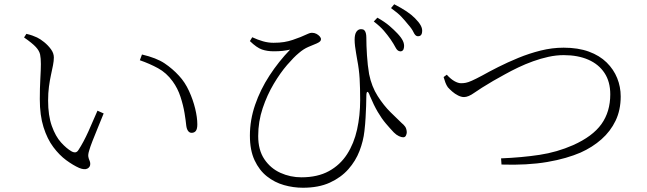

<svg xmlns="http://www.w3.org/2000/svg" viewBox="-20 -835 3040 902"><path d="M352 -46Q323 -59 291 -82.5Q259 -106 230.5 -144Q202 -182 184.5 -237.5Q167 -293 167 -369Q167 -421 169.5 -464.5Q172 -508 172 -534Q172 -561 168.5 -578.5Q165 -596 148.5 -614Q132 -632 93 -659L104 -676Q121 -672 132 -668Q143 -664 154 -659Q169 -652 187.5 -637Q206 -622 219.5 -603.5Q233 -585 233 -565Q233 -549 229 -528.5Q225 -508 219.5 -483Q214 -458 210 -428Q206 -398 206 -363Q206 -292 223.5 -243Q241 -194 267 -165.5Q293 -137 316 -124Q327 -118 335 -119.5Q343 -121 349 -131Q372 -166 395.5 -218Q419 -270 438 -315L467 -302Q455 -272 440.5 -237Q426 -202 414.5 -172.5Q403 -143 399 -128Q393 -109 395 -98.5Q397 -88 400.5 -81Q404 -74 404 -65Q404 -50 390.5 -43Q377 -36 352 -46ZM880 -211Q870 -211 863.5 -220Q857 -229 855 -245Q853 -267 847 -303.5Q841 -340 828 -380Q815 -420 791 -453Q762 -493 722.5 -514.5Q683 -536 637 -552L647 -579Q715 -563 753 -537.5Q791 -512 821 -479Q849 -449 868 -407.5Q887 -366 897 -324.5Q907 -283 907 -251Q907 -229 900 -220Q893 -211 880 -211Z M1859 -594Q1847 -595 1838.5 -611.5Q1830 -628 1815 -650Q1801 -670 1783.5 -690.5Q1766 -711 1736 -734L1753 -752Q1788 -732 1809.5 -713.5Q1831 -695 1847 -678Q1865 -659 1872.5 -643.5Q1880 -628 1878 -613Q1877 -603 1872 -598Q1867 -593 1859 -594ZM1403 47Q1358 47 1314 34.5Q1270 22 1234 -6.5Q1198 -35 1176 -82Q1154 -129 1154 -198Q1154 -271 1178.5 -342.5Q1203 -414 1246 -480Q1289 -546 1343 -602Q1326 -598 1308 -596Q1290 -594 1266 -594Q1235 -594 1210.5 -602.5Q1186 -611 1154 -642L1165 -660Q1191 -648 1215.5 -641Q1240 -634 1265 -634Q1293 -634 1314.5 -637.5Q1336 -641 1355 -647.5Q1374 -654 1392 -661Q1418 -672 1427.5 -676.5Q1437 -681 1445 -681Q1457 -681 1466.5 -676Q1476 -671 1482 -664Q1488 -657 1488 -651Q1488 -645 1483.5 -640.5Q1479 -636 1468 -631Q1451 -624 1428.5 -614.5Q1406 -605 1383 -585Q1361 -567 1329 -530Q1297 -493 1266 -441Q1235 -389 1214 -326.5Q1193 -264 1193 -196Q1193 -130 1222 -87Q1251 -44 1297.5 -23Q1344 -2 1396 -2Q1472 -2 1525 -31Q1578 -60 1610.5 -110.5Q1643 -161 1657.5 -226.5Q1672 -292 1672 -365Q1672 -422 1669.5 -465.5Q1667 -509 1658 -555Q1656 -568 1653 -584.5Q1650 -601 1648 -618Q1646 -635 1646 -648Q1646 -674 1654.5 -686Q1663 -698 1676 -698Q1686 -698 1691 -693.5Q1696 -689 1698.5 -680Q1701 -671 1701 -659Q1701 -622 1704 -575Q1707 -528 1714 -487Q1726 -428 1754.5 -383.5Q1783 -339 1814.5 -308Q1846 -277 1867 -257Q1876 -250 1883 -240.5Q1890 -231 1891 -214Q1891 -206 1887 -198Q1883 -190 1874 -190Q1866 -190 1854 -195.5Q1842 -201 1830 -213Q1812 -232 1792.5 -255Q1773 -278 1754.5 -309.5Q1736 -341 1718 -384Q1711 -404 1706 -403.5Q1701 -403 1701 -381Q1701 -362 1700 -337Q1699 -312 1697.5 -282.5Q1696 -253 1692 -219Q1687 -173 1669 -126Q1651 -79 1616.5 -40Q1582 -1 1529.5 23Q1477 47 1403 47ZM1941 -665Q1931 -666 1923 -683Q1915 -700 1898 -719Q1882 -739 1865.5 -756.5Q1849 -774 1817 -797L1832 -815Q1867 -797 1890 -781.5Q1913 -766 1929 -750Q1948 -731 1956.5 -715.5Q1965 -700 1963 -685Q1962 -674 1956.5 -669Q1951 -664 1941 -665Z M2334 -91Q2432 -95 2514.5 -107.5Q2597 -120 2672 -153Q2764 -194 2805.5 -252Q2847 -310 2847 -392Q2847 -451 2820 -492Q2793 -533 2744 -554.5Q2695 -576 2628 -576Q2593 -576 2556.5 -568Q2520 -560 2484 -547Q2448 -534 2414.5 -518Q2381 -502 2351.5 -485.5Q2322 -469 2297 -455Q2236 -419 2208 -399Q2180 -379 2160 -379Q2147 -379 2132 -386.5Q2117 -394 2104.5 -405Q2092 -416 2084 -425Q2077 -435 2072.5 -447Q2068 -459 2064 -473L2079 -484Q2097 -464 2114.5 -454Q2132 -444 2146 -444Q2157 -444 2168 -446Q2179 -448 2197 -456Q2215 -464 2245 -480Q2277 -498 2320.5 -520Q2364 -542 2415 -563Q2466 -584 2520 -597.5Q2574 -611 2628 -611Q2696 -611 2746.5 -592.5Q2797 -574 2830 -541.5Q2863 -509 2879.5 -468Q2896 -427 2896 -382Q2896 -318 2872 -268Q2848 -218 2805.5 -180.5Q2763 -143 2707 -118Q2677 -105 2637.5 -93.5Q2598 -82 2551 -74Q2504 -66 2450 -63Q2396 -60 2336 -62Z"/></svg>

Font: Noto Serif HK ExtraLight
Style: Regular
Weight: 200
Designer: Ryoko NISHIZUKA 西塚涼子 (kana & ideographs); Frank Grießhammer (Latin, Greek & Cyrillic); Wenlong ZHANG 张文龙 (bopomofo); San
Foundry: Adobe
Version: Version 2.002-H1;hotconv 1.1.0;makeotfexe 2.6.0